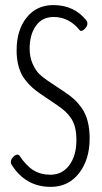

<svg xmlns="http://www.w3.org/2000/svg" viewBox="-20 -729 402 756"><path d="M189.9 -709Q272 -709 320.3 -648.4Q324.2 -643.1 324.2 -636.7Q324.2 -626.5 315.4 -616.9Q306.6 -607.4 299.3 -607.4Q295.9 -607.4 294.4 -609.4Q252.4 -662.1 190.9 -662.1Q146 -662.1 121.3 -627.2Q96.7 -592.3 96.7 -537.6Q96.7 -503.9 108.6 -477.5Q120.6 -451.2 134.3 -438Q147.9 -424.8 169.4 -410.2L235.4 -366.2Q256.8 -352.1 272.5 -337.6Q288.1 -323.2 303 -301.8Q317.9 -280.3 325.4 -250.7Q333 -221.2 333 -184.1Q333 -101.1 291.3 -47.1Q249.5 6.8 179.7 6.8Q79.6 6.8 24.4 -82.5Q22.5 -85.9 22.5 -90.3Q22.5 -100.6 31.2 -110.4Q40 -120.1 48.8 -120.1Q54.2 -120.1 56.6 -116.2Q83 -76.2 111.8 -58.6Q140.6 -41 178.2 -41Q225.1 -41 252.9 -78.6Q280.8 -116.2 280.8 -177.2Q280.8 -205.6 275.6 -226.8Q270.5 -248 259.3 -264.2Q248 -280.3 236.1 -291Q224.1 -301.8 205.6 -314.5L138.7 -359.9Q119.6 -373 106 -385.3Q92.3 -397.5 76.9 -417.7Q61.5 -438 53.5 -466.6Q45.4 -495.1 45.4 -530.3Q45.4 -610.4 84.7 -659.7Q124 -709 189.9 -709Z"/></svg>

Font: BenchNine Light
Style: Regular
Weight: 300
Version: Version 1 ; ttfautohint (v0.92.18-e454-dirty) -l 8 -r 50 -G 